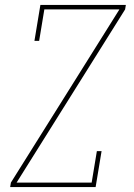

<svg xmlns="http://www.w3.org/2000/svg" viewBox="-20 -755 540 775"><path d="M21 0 24 -18 462 -717H159L138 -590H119L143 -735H488L485 -717L47 -18H350L371 -145H390L366 0Z"/></svg>

Font: Iosevka Slab Thin
Style: Italic
Weight: 100
Italic angle: -9°
Monospace: yes
Designer: Belleve Invis
Foundry: Belleve Invis
Version: Version 11.1.1; ttfautohint (v1.8.3)